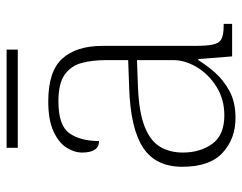

<svg xmlns="http://www.w3.org/2000/svg" viewBox="-94 -612 716 567"><g transform="rotate(-90 263.5 -328.0)"><path d="M199 10Q138 10 96.5 -28Q55 -66 55 -147Q55 -226 111.5 -263Q168 -300 287 -304L370 -307V-371Q370 -413 361.5 -444.5Q353 -476 327 -494.5Q301 -513 248 -513Q177 -513 154 -480.5Q131 -448 131 -393Q97 -393 97 -443Q97 -466 111.5 -489Q126 -512 159.5 -527.5Q193 -543 248 -543Q337 -543 374.5 -501.5Q412 -460 412 -383V-111Q412 -75 416 -56.5Q420 -38 432.5 -31.5Q445 -25 471 -25H477V0H381L373 -100H370Q356 -77 334 -51.5Q312 -26 279 -8Q246 10 199 10ZM207 -23Q254 -23 291 -46Q328 -69 349 -104Q370 -139 370 -174V-281L289 -278Q216 -275 174 -258.5Q132 -242 114.5 -213.5Q97 -185 97 -145Q97 -95 122.5 -59Q148 -23 207 -23ZM111 -633V-666H401V-633Z"/></g></svg>

Font: Noto Serif Tamil ExtraLight
Style: Italic
Weight: 200
Italic angle: -12°
Designer: Indian Type Foundry, Tom Grace, and the Monotype Design Team
Foundry: Monotype Imaging Inc.
Version: Version 2.003; ttfautohint (v1.8.4.7-5d5b)